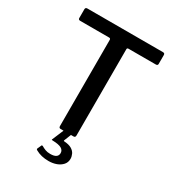

<svg xmlns="http://www.w3.org/2000/svg" viewBox="-222 -869 1100 1210"><g transform="rotate(30 328.0 -264.5)"><path d="M39 -728Q39 -735 42.5 -738.5Q46 -742 54 -742H603Q611 -742 614 -738.5Q617 -735 617 -728V-664Q617 -652 603 -652H405Q394 -652 394 -643V-15Q394 0 381 0H287Q274 0 274 -14V-641Q274 -652 263 -652H53Q39 -652 39 -664ZM435 132Q435 158 419 176Q403 194 377.5 203.5Q352 213 321 213Q294 213 270.5 207.5Q247 202 226 190Q219 186 221 180L234 151Q236 146 243 149Q256 157 271.5 163Q287 169 308 169Q336 169 349.5 159.5Q363 150 363 132Q363 111 343.5 100Q324 89 280 88Q275 88 273 86.5Q271 85 274 81L310 -5H364L342 50Q340 56 346 56Q380 58 399.5 69.5Q419 81 427 98Q435 115 435 132Z"/></g></svg>

Font: Libre Franklin Thin Medium
Style: Regular
Weight: 500
Version: Version 3.000